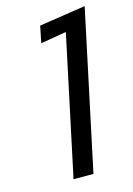

<svg xmlns="http://www.w3.org/2000/svg" viewBox="-104 -709 530 764"><g transform="rotate(-15 161.5 -327.0)"><path d="M102 0 224 -574 118 -556 132 -625 323 -654 184 0Z"/></g></svg>

Font: Kanit Light
Style: Italic
Weight: 300
Italic angle: -12°
Designer: Katatrad Team
Foundry: CadsonDemak
Version: Version 2.000; ttfautohint (v1.8.3)